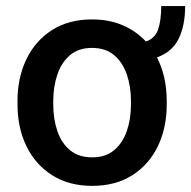

<svg xmlns="http://www.w3.org/2000/svg" viewBox="-20 -602 629 632"><path d="M37.6 -258.3V-269.5Q37.6 -346.2 66.9 -407Q96.2 -467.8 151.1 -502.9Q206.1 -538.1 282.7 -538.1Q339.4 -538.1 384 -518.8Q428.7 -499.5 460.4 -465.3Q491.2 -476.1 501 -506.6Q510.7 -537.1 510.7 -582H589.4Q589.4 -517.6 567.9 -474.1Q546.4 -430.7 496.6 -413.1Q528.8 -350.6 528.8 -269.5V-258.3Q528.8 -181.6 499.8 -121.1Q470.7 -60.5 415.8 -25.4Q360.8 9.8 283.7 9.8Q206.5 9.8 151.4 -25.4Q96.2 -60.5 66.9 -121.1Q37.6 -181.6 37.6 -258.3ZM155.3 -269.5V-258.3Q155.3 -210.4 168.7 -170.9Q182.1 -131.3 210.4 -107.7Q238.8 -84 283.7 -84Q327.6 -84 355.7 -107.7Q383.8 -131.3 397.5 -170.9Q411.1 -210.4 411.1 -258.3V-269.5Q411.1 -316.4 397.7 -356.2Q384.3 -396 356 -420.2Q327.6 -444.3 282.7 -444.3Q238.3 -444.3 210.2 -420.2Q182.1 -396 168.7 -356.2Q155.3 -316.4 155.3 -269.5Z"/></svg>

Font: Vazirmatn RD Medium
Style: Regular
Weight: 500
Designer: Saber Rastikerdar
Foundry: Saber Rastikerdar
Version: Version 33.003